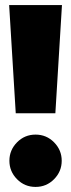

<svg xmlns="http://www.w3.org/2000/svg" viewBox="-20 -716 280 756"><path d="M224 -696 198 -270H42L16 -696ZM223 -83Q223 -41 193 -10.5Q163 20 120 20Q77 20 47 -10.5Q17 -41 17 -83Q17 -125 47 -155.5Q77 -186 120 -186Q163 -186 193 -155.5Q223 -125 223 -83Z"/></svg>

Font: Fira Sans Black
Style: Regular
Weight: 900
Designer: Carrois Corporate & Edenspiekermann AG
Foundry: Carrois Corporate GbR & Edenspiekermann AG
Version: Version 4.203